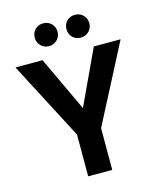

<svg xmlns="http://www.w3.org/2000/svg" viewBox="-130 -990 896 1081"><g transform="rotate(-15 318.0 -449.0)"><path d="M318.8 -378.9 467.8 -698.2H624L388.2 -243.2V0H248V-243.2L11.2 -698.2H168.9ZM159.2 -831.1Q159.2 -859.9 178.2 -878.9Q197.3 -897.9 225.1 -897.9Q253.9 -897.9 272.9 -878.9Q292 -859.9 292 -831.1Q292 -803.2 272.9 -784.2Q253.9 -765.1 225.1 -765.1Q197.3 -765.1 178.2 -784.2Q159.2 -803.2 159.2 -831.1ZM344.2 -831.1Q344.2 -860.4 362.8 -878.9Q381.8 -897.9 410.2 -897.9Q439 -897.9 458 -878.9Q477.1 -859.9 477.1 -831.1Q477.1 -803.2 458 -784.2Q439 -765.1 410.2 -765.1Q381.8 -765.1 362.8 -784.2Q344.2 -802.7 344.2 -831.1Z"/></g></svg>

Font: PoppinsZ SemiBold
Style: Regular
Weight: 600
Designer: Ninad Kale (Devanagari), Jonny Pinhorn (Latin)
Foundry: Indian Type Foundry
Version: Version 3.002;FEAKit 1.0